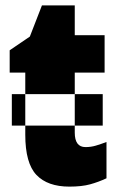

<svg xmlns="http://www.w3.org/2000/svg" viewBox="-20 -684 459 714"><path d="M24 -217V-334H362V-217ZM298 -137Q258 -137 258 -191V-414H369V-553H258V-664H136L91 -548L16 -497V-414H74V-183Q74 -77 115.5 -33.5Q157 10 238 10Q284 10 315 1.5Q346 -7 376 -21V-156Q355 -148 336.5 -142.5Q318 -137 298 -137Z"/></svg>

Font: Noto Sans Display SemiCondensed Black
Style: Regular
Weight: 900
Width: 4
Designer: Monotype Design Team
Foundry: Monotype Imaging Inc.
Version: Version 1.900